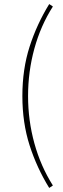

<svg xmlns="http://www.w3.org/2000/svg" viewBox="-20 -750 310 944"><path d="M222 174Q161 75 125.5 -35.5Q90 -146 90 -278Q90 -410 125.5 -520.5Q161 -631 222 -730L240 -718Q180 -624 149 -511Q118 -398 118 -278Q118 -158 149 -45.5Q180 67 240 162Z"/></svg>

Font: Mada ExtraLight
Style: Regular
Weight: 250
Designer: Khaled Hosny
Version: Version 1.5